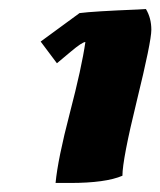

<svg xmlns="http://www.w3.org/2000/svg" viewBox="-20 -754 355 425"><path d="M286 -733 303 -734Q315 -714 315 -688Q315 -662 283 -531.5Q251 -401 251 -365Q214 -349 135 -349H103Q108 -402 134.5 -503.5Q161 -605 169 -661Q162 -661 136.5 -639.5Q111 -618 106 -614L70 -662L156 -725Q186 -729 286 -733Z"/></svg>

Font: Oleo Script
Style: Bold
Weight: 700
Designer: Soytutype
Foundry: Soytutype
Version: Version 1.002